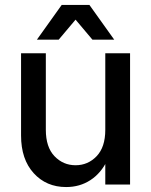

<svg xmlns="http://www.w3.org/2000/svg" viewBox="-20 -745 610 775"><path d="M247 10Q167 10 116 -46Q65 -102 65 -198V-530H165V-221Q165 -151 200 -114.5Q235 -78 285 -78Q335 -78 370 -114.5Q405 -151 405 -221H438Q438 -150 413 -98Q388 -46 345 -18Q302 10 247 10ZM405 0V-530H505V0ZM353 -585 235 -725H341L441 -585ZM129 -585 229 -725H335L217 -585Z"/></svg>

Font: Radio Canada Big
Style: Regular
Weight: 400
Designer: Étienne Aubert Bonn
Foundry: Coppers and Brasses
Version: Version 1.001